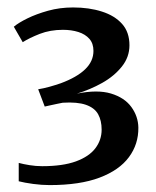

<svg xmlns="http://www.w3.org/2000/svg" viewBox="-20 -924 428 528"><path d="M116.5 -415Q95 -415 71 -418.2Q47 -421.5 31.5 -425.5V-476Q44.5 -472.5 61.5 -469.8Q78.5 -467 96 -467Q152.5 -467 188.8 -480.2Q225 -493.5 242.2 -516.2Q259.5 -539 259.5 -567.5Q259.5 -592.5 249.8 -610Q240 -627.5 216.2 -635.8Q192.5 -644 152.5 -641.5Q147.5 -640.5 137.5 -638.5Q127.5 -636.5 117.5 -634.2Q107.5 -632 103 -631L85 -678.5Q100.5 -681 116.5 -685.5Q132.5 -690 147 -695Q191.5 -711.5 214.2 -733.5Q237 -755.5 237 -784Q237 -804.5 225.8 -817.2Q214.5 -830 195.5 -836Q176.5 -842 153 -842Q118 -842 89.2 -830.8Q60.5 -819.5 42.5 -808L18 -850.5Q31 -861.5 55.5 -873.5Q80 -885.5 112.2 -894.5Q144.5 -903.5 181 -903.5Q225 -903.5 260.2 -892.2Q295.5 -881 315.8 -858.2Q336 -835.5 336 -799.5Q336 -767 315 -740.8Q294 -714.5 261 -696Q228 -677.5 191.5 -666.5Q248 -678 285.2 -666.8Q322.5 -655.5 341.2 -629.8Q360 -604 360.5 -573Q361 -527.5 334.5 -491.8Q308 -456 253.8 -435.5Q199.5 -415 116.5 -415Z"/></svg>

Font: Merriweather 20pt
Style: Regular
Weight: 400
Version: Version 2.100